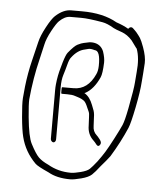

<svg xmlns="http://www.w3.org/2000/svg" viewBox="-47 -669 613 700"><g transform="rotate(5 259.0 -319.0)"><path d="M398.5 -577C386.6 -584.3 371.6 -590.9 353.5 -597C319.9 -616.3 277.4 -626 225 -626H185.2C166.4 -626 147.4 -617.3 128.5 -600C120.5 -592.7 110.6 -578.2 99 -556.5C87.3 -534.8 79.6 -516.2 76 -500.5C72.3 -484.8 66.7 -461.6 59.1 -430.7C51.5 -399.8 45.8 -367.7 42 -334.5C40.3 -320.2 39 -306 38 -292C37 -278 38 -254.8 41 -222.5C44 -190.2 47.5 -166.3 51.5 -151C60.4 -115.4 78.2 -84.3 105 -57.5C110.6 -51.8 127.1 -42.8 154.5 -30.5C175.7 -18.2 202.5 -12 235.5 -12C244.5 -12 257.9 -14.3 275.6 -19C293.4 -23.7 306 -29.5 313.5 -36.5C321 -43.5 330.5 -54.5 342 -69.5C354.8 -84.5 366.5 -97.7 374.5 -109C396.8 -145.5 415.6 -181.7 431 -217.5C436 -229.2 442.4 -254.8 450.4 -294.4C458.3 -333.9 463 -365.6 464.5 -389.5C465.1 -400.5 466 -410.8 467 -420.5C468 -430.2 468.8 -442.6 469.5 -457.8C470.2 -473 466.4 -492.3 458 -515.5C452.3 -531.2 447.6 -541.8 444 -547.5C440.3 -553.2 435.1 -560 428.5 -568L417.5 -579C412.1 -585 406.5 -585.3 400.5 -580C400.5 -579.3 399.8 -578.3 398.5 -577ZM443 -422.5C442 -412.8 441 -400.3 440 -384.9C439.1 -369.4 433.9 -337.3 424.5 -288.5C418.5 -257.5 413.1 -236.7 408.5 -226C403.8 -215.3 395.3 -198.2 383 -174.5C370.6 -150.8 361.1 -133.7 354.5 -123C347.7 -112.3 339.7 -100 329.2 -86C318.2 -72 309.7 -62.2 303.7 -56.5C297.7 -50.8 287 -46 271.5 -42C256 -38 244 -36 235.5 -36C204.5 -36 177 -43.3 151.5 -58C135.5 -65.3 123.4 -73.1 115.2 -81.3C107 -89.5 96.8 -105.2 84.7 -128.6C76.1 -145 69.6 -177 65 -224.5C62 -255.5 60.8 -277.3 61.5 -290C66.4 -342.1 74.8 -392 86.5 -439.5C91.8 -461.2 96 -479.2 99 -493.5C102 -507.8 108.8 -524.8 119.5 -544.5C130.1 -564.2 138.5 -576.8 144.5 -582.5C158.1 -595.5 170.6 -602 185.2 -602H225C241.9 -602 267.8 -599 302.9 -592.9C314.8 -590.9 329.1 -584.9 345.7 -575C350.5 -572.3 360.7 -568.5 375.3 -563.4C389.9 -558.3 402.9 -549.2 414.5 -536L433.5 -510L435.5 -508C444 -485.5 446.5 -457 443 -422.5ZM285.7 -213C285.7 -191.7 292.9 -174.4 307.1 -161C311.4 -157 315.7 -152 320.2 -146C324.7 -140.7 329 -140.8 333 -146.5C337 -152.2 336 -158.8 330.1 -166.3C324.2 -173.9 319.9 -178.8 317.2 -181C308.2 -189 303.7 -200 303.7 -214L302.2 -244C302.2 -256.3 300.2 -266.8 296.2 -275.5C294.2 -279.8 292.5 -284.3 291 -289C283.7 -308.5 273.2 -322.2 259.5 -330C261 -330.7 262.2 -331 263.2 -331C283.8 -342.4 300.7 -362.8 313.8 -392.2C318.1 -401.6 320.6 -419.8 321.6 -446.7C321.9 -457.8 319.5 -471.2 314.2 -487C308 -502.3 297.2 -511.6 281.8 -515C272.7 -516.9 263.9 -516.8 255.4 -514.5C251.6 -513.5 247 -512.5 241.5 -511.6C236 -510.6 228.5 -507.8 219 -503C211.5 -499.3 200.6 -488.6 186.2 -471C181.9 -465.7 176.8 -453.4 171 -434L165.7 -415C159.9 -395.7 155.7 -374.7 153.5 -352C152.8 -345.3 152.5 -338.3 152.5 -331V-153C152.5 -149.7 153.6 -146.8 156 -144.5C158.1 -142.2 160.2 -141 162.7 -141C165.2 -141 167.4 -142.2 169.1 -144.5C170.9 -146.8 171.7 -149.7 171.7 -153V-343C171.7 -361.2 173.6 -376.4 177.4 -388.5C179.1 -394.2 181 -400.3 183 -407L188.2 -426C191.9 -440.7 195.9 -450.4 200.2 -455C214.1 -473.4 229.7 -484.4 247.1 -488C250.4 -488.7 254.6 -489.8 259.9 -491.3C265.2 -492.9 273.1 -492.1 283.5 -489C297.5 -489 304.1 -470.5 303.4 -433.5C303.1 -420.5 301 -410 297 -402C279.6 -363.3 253.6 -344 219 -344H177.7C175.7 -344 175 -340 175.5 -332C175 -324 175.7 -320 177.7 -320H198C210.3 -320 219.7 -318.8 226.1 -316.5C228.9 -315.5 232.5 -314.3 237 -313C246.8 -310.1 254.9 -306.1 261.2 -301C265.3 -297.6 269.9 -289.8 274.9 -277.5C276.6 -273.2 278.6 -268.7 280.9 -264.2C283.1 -259.6 284.2 -252.9 284.2 -244Z"/></g></svg>

Font: Proton
Style: SeBdCnd
Weight: 500
Version: Version 1.017